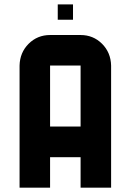

<svg xmlns="http://www.w3.org/2000/svg" viewBox="-20 -871 606 891"><path d="M354 -283.7V-566.9H212.4V-283.7ZM354 -708.5Q412.6 -708.5 453.4 -668Q494.1 -627.4 495.6 -566.9V0H354V-141.6H212.4V0H70.8V-566.9Q72.3 -627.4 113 -668Q153.8 -708.5 212.4 -708.5ZM318.8 -779.3H248V-850.6H318.8Z"/></svg>

Font: Blazma
Style: Regular
Weight: 400
Designer: GGBotNet
Version: 1.00